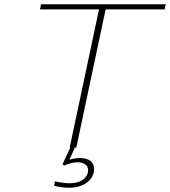

<svg xmlns="http://www.w3.org/2000/svg" viewBox="-20 -690 795 898"><path d="M755 -670H172L167 -646H443L306 0H309L272 79L281 84C302 75 324 69 343 69C376 69 398 87 391 117C384 147 354 167 306 167C288 167 260 164 237 158L233 179C256 185 283 188 303 188C367 188 411 157 419 113C426 75 402 49 354 49C338 49 321 52 305 57L330 0H337L474 -646H750Z"/></svg>

Font: LT Wave Thin
Style: Italic
Weight: 100
Designer: Daniel Lyons
Version: Version 2.5 (Glyphs App)